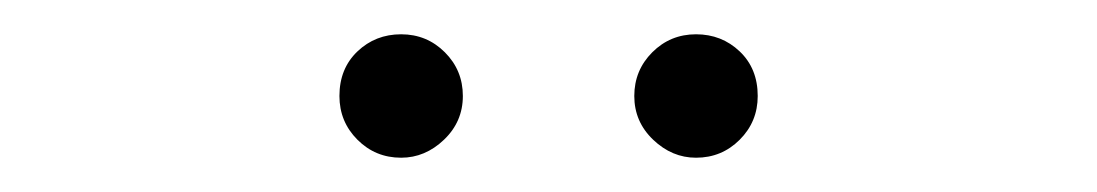

<svg xmlns="http://www.w3.org/2000/svg" viewBox="-20 -726 640 112"><path d="M178 -670Q178 -686 188.5 -696Q199 -706 214 -706Q229 -706 239.5 -695.5Q250 -685 250 -670Q250 -655 239 -644.5Q228 -634 214 -634Q199 -634 188.5 -644.5Q178 -655 178 -670ZM350 -670Q350 -685 360.5 -695.5Q371 -706 386 -706Q401 -706 411.5 -696Q422 -686 422 -670Q422 -655 411.5 -644.5Q401 -634 386 -634Q372 -634 361 -644.5Q350 -655 350 -670Z"/></svg>

Font: Idrija Light
Style: Regular
Weight: 300
Designer: Julieta Ulanovsky
Foundry: Julieta Ulanovsky
Version: Version 7.200